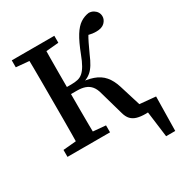

<svg xmlns="http://www.w3.org/2000/svg" viewBox="-200 -822 1079 1149"><g transform="rotate(-30 340.0 -247.5)"><path d="M531 0V-62L680 -48L676 188H613L583 -44L643 0ZM40 0V-48L173 -60H201L334 -48V0ZM40 -619V-667H334V-619L201 -607H173ZM129 0Q130 -51 130.5 -102Q131 -153 131 -205.5Q131 -258 131 -310V-357Q131 -409 131 -460.5Q131 -512 130.5 -564Q130 -616 129 -667H248Q247 -617 246.5 -565Q246 -513 246 -459Q246 -405 246 -348V-319Q246 -263 246 -209.5Q246 -156 246.5 -104Q247 -52 248 0ZM452 -66 406 -228Q398 -260 382.5 -279Q367 -298 343.5 -306.5Q320 -315 288 -315H192V-364H276Q302 -364 321.5 -368.5Q341 -373 356.5 -386.5Q372 -400 386.5 -425Q401 -450 416 -490Q444 -563 469 -603Q494 -643 521.5 -661Q549 -679 581 -683Q600 -682 613.5 -673.5Q627 -665 634.5 -652.5Q642 -640 642 -624Q642 -601 623 -582Q604 -563 564 -563Q539 -563 516.5 -569Q494 -575 479 -581L549 -618Q530 -597 517 -576Q504 -555 491.5 -529Q479 -503 462 -466Q447 -430 432 -405.5Q417 -381 400 -366.5Q383 -352 362 -344Q341 -336 313 -332L308 -348Q371 -345 414 -330Q457 -315 483.5 -284Q510 -253 525 -204L578 -33L534 -59L668 -47V0Q650 5 624 8Q598 11 575 11Q540 11 515.5 4Q491 -3 475.5 -19.5Q460 -36 452 -66Z"/></g></svg>

Font: Source Serif 4 18pt Medium
Style: Regular
Weight: 500
Designer: Frank Grießhammer
Foundry: Adobe Systems Incorporated
Version: Version 4.004;hotconv 1.0.116;makeotfexe 2.5.65601